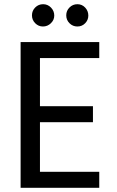

<svg xmlns="http://www.w3.org/2000/svg" viewBox="-20 -893 554 913"><path d="M452 -617H170V-388H422V-312H170V-76H452V0H78V-693H452ZM184 -767Q163 -767 147.5 -782.5Q132 -798 132 -820Q132 -842 147.5 -857.5Q163 -873 185 -873Q207 -873 222.5 -857Q238 -841 238 -819Q238 -798 222 -782.5Q206 -767 184 -767ZM348 -767Q326 -767 310.5 -782.5Q295 -798 295 -820Q295 -842 310.5 -857.5Q326 -873 348 -873Q370 -873 385 -857Q400 -841 400 -819Q400 -798 385 -782.5Q370 -767 348 -767Z"/></svg>

Font: Parkinsans
Style: Regular
Weight: 400
Designer: Red Stone, Indian Type Foundry
Foundry: Indian Type Foundry
Version: Version 1.000